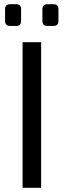

<svg xmlns="http://www.w3.org/2000/svg" viewBox="-20 -890 302 910"><path d="M28 -870H57Q80 -870 80 -846V-791Q80 -767 57 -767H28Q4 -767 4 -791V-846Q4 -870 28 -870ZM205 -870H234Q257 -870 257 -846V-791Q257 -767 234 -767H205Q181 -767 181 -791V-846Q181 -870 205 -870ZM175 0H87V-690H175Z"/></svg>

Font: Exo 2.0
Style: Regular
Weight: 400
Designer: Natanael Gama
Version: Version 1.001;PS 001.001;hotconv 1.0.70;makeotf.lib2.5.58329